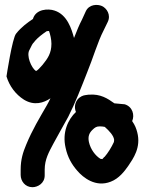

<svg xmlns="http://www.w3.org/2000/svg" viewBox="-20 -702 596 799"><path d="M7 -384C19 -344 45 -309 80 -287C123 -261 162 -274 190 -293C186 -284 180 -273 175 -264C144 -210 115 -163 89 -100C76 -69 66 -39 66 4V26C66 52 85 77 115 77C137 77 166 61 166 28V4C166 -39 184 -70 202 -104C222 -141 242 -176 264 -216C293 -273 318 -338 342 -399C366 -457 387 -529 411 -575L428 -610C443 -640 424 -668 404 -677C386 -685 351 -685 337 -655L321 -620C310 -599 300 -575 288 -544C278 -581 260 -641 207 -658C181 -667 129 -665 117 -623C96 -609 69 -590 47 -562C31 -544 7 -384 7 -384ZM103 -495 113 -515C114 -518 119 -524 124 -529V-530C139 -547 155 -559 174 -572C175 -572 178 -573 184 -573C189 -559 194 -538 194 -520C194 -481 179 -459 157 -432C146 -419 136 -409 131 -407C131 -407 133 -405 129 -407C111 -419 88 -471 103 -495ZM253 -87C261 -49 278 -18 302 9C326 37 378 79 441 54C475 41 498 11 514 -12C534 -42 568 -88 551 -152C547 -167 542 -181 530 -198C541 -223 532 -258 499 -268L456 -272C428 -292 398 -312 350 -308H348L334 -306C327 -305 313 -301 302 -287C291 -272 289 -253 296 -236C263 -205 238 -151 253 -87ZM350 -111C345 -135 352 -149 364 -161C375 -172 382 -176 394 -176C400 -176 408 -176 416 -174C435 -157 453 -138 455 -120L454 -111C444 -89 429 -65 415 -49H414C411 -46 409 -43 406 -40C404 -41 400 -40 398 -41C377 -54 357 -80 350 -111Z"/></svg>

Font: Stray Cat
Style: ExBlk
Weight: 1000
Version: Version 1.0